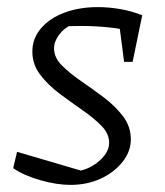

<svg xmlns="http://www.w3.org/2000/svg" viewBox="-20 -513 464 540"><path d="M17 -40 28 -86 222 -29 194 -31Q219 -34 240 -46.5Q261 -59 274 -76Q287 -93 287 -111Q287 -137 265.5 -159Q244 -181 211.5 -203.5Q179 -226 147 -250Q115 -274 93 -303Q71 -332 71 -368Q71 -405 95.5 -433.5Q120 -462 161.5 -477.5Q203 -493 255 -493Q286 -493 318 -487.5Q350 -482 380 -470L361 -423Q324 -432 285.5 -436Q247 -440 209 -440Q191 -440 173.5 -439.5Q156 -439 138 -436L181 -443Q160 -434 146 -415Q132 -396 132 -377Q132 -351 154 -329Q176 -307 208 -285Q240 -263 272 -239Q304 -215 326 -186Q348 -157 348 -121Q348 -87 324.5 -57.5Q301 -28 263 -10.5Q225 7 178 7Q140 7 94 -6Q48 -19 17 -40ZM329 -339 312 -470H380L353 -339Z"/></svg>

Font: Piazzolla Thin Light
Style: Italic
Weight: 300
Italic angle: -11.3°
Version: Version 2.005